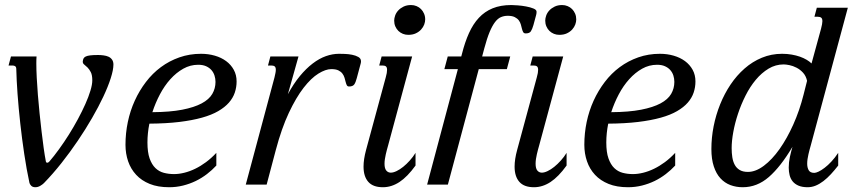

<svg xmlns="http://www.w3.org/2000/svg" viewBox="-20 -747 3484 777"><path d="M45.9 -467.3Q45.9 -475.6 41.7 -478.8Q37.6 -481.9 30.3 -481.9H14.6L24.4 -518.6H127.9Q127.4 -512.2 127.2 -505.4Q127 -498.5 127 -490.2Q127 -464.8 128.7 -432.1Q130.4 -399.4 133.3 -363Q136.2 -326.7 140.1 -288.8Q144 -251 148.2 -215.3Q152.3 -179.7 156.7 -148.4Q161.1 -117.2 165.5 -94.2Q166.5 -88.4 171.4 -88.4Q175.3 -88.4 179.7 -93.3Q198.7 -115.2 219.2 -143.6Q239.7 -171.9 259 -202.6Q278.3 -233.4 295.4 -265.1Q312.5 -296.9 325.4 -325.9Q338.4 -355 345.9 -379.9Q353.5 -404.8 353.5 -421.9Q353.5 -443.4 347.4 -455.1Q341.3 -466.8 334.2 -473.9Q327.1 -481 321 -485.6Q314.9 -490.2 314.9 -497.6Q315.4 -504.9 317.9 -510Q320.3 -515.1 326.9 -518.3Q333.5 -521.5 345.2 -522.9Q356.9 -524.4 377 -524.4Q387.7 -524.4 398.9 -522.9Q410.2 -521.5 418.9 -517.6Q427.7 -513.7 433.3 -505.9Q439 -498 439 -485.8Q439 -464.4 428.2 -430.7Q417.5 -397 398.2 -356Q378.9 -314.9 352.5 -269.3Q326.2 -223.6 294.9 -177.5Q263.7 -131.3 228.8 -87.2Q193.8 -43 157.7 -5.9Q152.3 -0.5 142.8 5.1Q133.3 10.7 123 10.7Q111.8 10.7 106 4.4Q100.1 -2 99.1 -7.3Q87.4 -61.5 78.1 -123.8Q68.8 -186 62 -247.8Q55.2 -309.6 51 -366.7Q46.9 -423.8 45.9 -467.3Z M487.8 -161.1Q487.8 -208 497.3 -253.4Q506.8 -298.8 525.4 -339.6Q543.9 -380.4 570.6 -415.3Q597.2 -450.2 631.1 -475.3Q665 -500.5 706.1 -514.9Q747.1 -529.3 793.9 -529.3Q823.2 -529.3 849.4 -521.7Q875.5 -514.2 895 -499.8Q914.6 -485.4 926 -464.6Q937.5 -443.8 937.5 -417.5Q937.5 -394 930.2 -372.3Q922.9 -350.6 906.5 -331.8Q890.1 -313 863.3 -297.4Q836.4 -281.7 797.1 -270.8Q757.8 -259.8 705.1 -253.4Q652.3 -247.1 584.5 -246.6Q576.7 -208 576.7 -170.4Q576.7 -130.9 585.4 -106Q594.2 -81.1 608.9 -66.9Q623.5 -52.7 643.1 -47.6Q662.6 -42.5 684.6 -42.5Q704.1 -42.5 725.8 -47.9Q747.6 -53.2 769.8 -64Q792 -74.7 813.7 -90.8Q835.4 -106.9 855.5 -128.4V-77.1Q838.4 -58.6 817.4 -42.5Q796.4 -26.4 772.2 -14.6Q748 -2.9 720.9 3.9Q693.8 10.7 664.6 10.7Q619.1 10.7 585.9 -2.7Q552.7 -16.1 531 -39.6Q509.3 -63 498.5 -94.2Q487.8 -125.5 487.8 -161.1ZM852.1 -415.5Q852.1 -428.7 848.1 -441.2Q844.2 -453.6 835.7 -463.4Q827.1 -473.1 814 -479Q800.8 -484.9 782.2 -484.9Q750 -484.9 721.7 -469Q693.4 -453.1 669.4 -426.5Q645.5 -399.9 627.2 -365.2Q608.9 -330.6 596.7 -293Q668.5 -293.5 717.3 -303Q766.1 -312.5 796.1 -328.6Q826.2 -344.7 839.1 -366.9Q852.1 -389.2 852.1 -415.5Z M1320.8 -467.3Q1297.9 -467.3 1268.6 -449.2Q1239.3 -431.2 1208.7 -391.8Q1178.2 -352.5 1148.9 -290.3Q1119.6 -228 1096.2 -140.1L1059.1 0H974.6L1090.8 -433.6Q1093.3 -443.8 1094.7 -451.4Q1096.2 -459 1096.2 -464.4Q1096.2 -474.6 1091.6 -478.3Q1086.9 -481.9 1078.1 -481.9H1064.5L1074.2 -518.6H1188L1145 -365.7Q1168 -408.2 1193.4 -439Q1218.8 -469.7 1245.4 -490Q1272 -510.3 1298.8 -519.8Q1325.7 -529.3 1352.1 -529.3Q1360.4 -529.3 1375.2 -528.8Q1390.1 -528.3 1404.8 -525.4Q1419.4 -522.5 1430.2 -516.4Q1440.9 -510.3 1440.9 -499Q1440.9 -494.1 1439.5 -489.3L1423.8 -430.7Q1419.4 -413.6 1413.6 -405.3Q1407.7 -397 1392.6 -397Q1386.2 -397 1383.5 -402.1Q1380.9 -407.2 1378.9 -415Q1377 -422.9 1374.3 -432.1Q1371.6 -441.4 1365.7 -449.2Q1359.9 -457 1349.4 -462.2Q1338.9 -467.3 1320.8 -467.3Z M1541 -433.6Q1543.9 -443.8 1545.2 -451.4Q1546.4 -459 1546.4 -464.4Q1546.4 -474.6 1541.7 -478.3Q1537.1 -481.9 1528.3 -481.9H1514.6L1524.4 -518.6H1647.9L1550.3 -157.2Q1548.3 -150.4 1545.9 -141.4Q1543.5 -132.3 1541.3 -122.8Q1539.1 -113.3 1537.6 -103.3Q1536.1 -93.3 1536.1 -84.5Q1536.1 -65.4 1543.2 -56.9Q1550.3 -48.3 1561.5 -48.3Q1571.8 -48.3 1585 -54.7Q1598.1 -61 1611.6 -71.8Q1625 -82.5 1638.2 -97.2Q1651.4 -111.8 1661.6 -128.4V-77.1Q1628.9 -31.7 1596.7 -10.5Q1564.5 10.7 1529.3 10.7Q1489.7 10.7 1470.5 -11Q1451.2 -32.7 1451.2 -72.8Q1451.2 -102.1 1461.4 -140.1ZM1632.3 -606Q1620.6 -606 1610.4 -610.1Q1600.1 -614.3 1592.3 -621.8Q1584.5 -629.4 1579.8 -640.1Q1575.2 -650.9 1575.2 -663.6Q1575.2 -672.9 1579.1 -684.1Q1583 -695.3 1591.6 -704.6Q1600.1 -713.9 1613 -720.2Q1626 -726.6 1643.6 -726.6Q1655.3 -726.6 1665.8 -722.2Q1676.3 -717.8 1683.8 -710.2Q1691.4 -702.6 1696 -691.9Q1700.7 -681.2 1700.7 -668.5Q1700.7 -658.7 1696.8 -647.9Q1692.9 -637.2 1684.3 -627.7Q1675.8 -618.2 1662.8 -612.1Q1649.9 -606 1632.3 -606Z M1708.5 0 1833 -467.3H1778.3L1792 -518.6H1846.7L1849.6 -529.3Q1861.3 -576.2 1877.9 -613Q1894.5 -649.9 1918 -675Q1941.4 -700.2 1973.6 -713.4Q2005.9 -726.6 2049.3 -726.6Q2058.1 -726.6 2075 -725.3Q2091.8 -724.1 2108.9 -720.9Q2126 -717.8 2138.7 -712.6Q2151.4 -707.5 2151.4 -699.7Q2151.4 -697.3 2151.1 -693.4Q2150.9 -689.5 2149.9 -687L2138.7 -645.5Q2133.8 -628.4 2128.2 -620.1Q2122.6 -611.8 2107.4 -611.8Q2100.1 -611.8 2097.2 -617.2Q2094.2 -622.6 2092.3 -630.4Q2090.3 -638.2 2087.9 -647.5Q2085.4 -656.7 2079.6 -664.6Q2073.7 -672.4 2063.2 -677.7Q2052.7 -683.1 2034.7 -683.1Q2020 -683.1 2007.3 -677.7Q1994.6 -672.4 1983.4 -657.7Q1972.2 -643.1 1961.4 -617.4Q1950.7 -591.8 1939.9 -551.3L1931.2 -518.6H2044.9L2031.2 -467.3H1917.5L1792.5 0Z M2152.3 -433.6Q2155.3 -443.8 2156.5 -451.4Q2157.7 -459 2157.7 -464.4Q2157.7 -474.6 2153.1 -478.3Q2148.4 -481.9 2139.6 -481.9H2126L2135.7 -518.6H2259.3L2161.6 -157.2Q2159.7 -150.4 2157.2 -141.4Q2154.8 -132.3 2152.6 -122.8Q2150.4 -113.3 2148.9 -103.3Q2147.5 -93.3 2147.5 -84.5Q2147.5 -65.4 2154.5 -56.9Q2161.6 -48.3 2172.9 -48.3Q2183.1 -48.3 2196.3 -54.7Q2209.5 -61 2222.9 -71.8Q2236.3 -82.5 2249.5 -97.2Q2262.7 -111.8 2272.9 -128.4V-77.1Q2240.2 -31.7 2208 -10.5Q2175.8 10.7 2140.6 10.7Q2101.1 10.7 2081.8 -11Q2062.5 -32.7 2062.5 -72.8Q2062.5 -102.1 2072.8 -140.1ZM2243.7 -606Q2231.9 -606 2221.7 -610.1Q2211.4 -614.3 2203.6 -621.8Q2195.8 -629.4 2191.2 -640.1Q2186.5 -650.9 2186.5 -663.6Q2186.5 -672.9 2190.4 -684.1Q2194.3 -695.3 2202.9 -704.6Q2211.4 -713.9 2224.4 -720.2Q2237.3 -726.6 2254.9 -726.6Q2266.6 -726.6 2277.1 -722.2Q2287.6 -717.8 2295.2 -710.2Q2302.7 -702.6 2307.4 -691.9Q2312 -681.2 2312 -668.5Q2312 -658.7 2308.1 -647.9Q2304.2 -637.2 2295.7 -627.7Q2287.1 -618.2 2274.2 -612.1Q2261.2 -606 2243.7 -606Z M2344.7 -161.1Q2344.7 -208 2354.2 -253.4Q2363.8 -298.8 2382.3 -339.6Q2400.9 -380.4 2427.5 -415.3Q2454.1 -450.2 2488 -475.3Q2522 -500.5 2563 -514.9Q2604 -529.3 2650.9 -529.3Q2680.2 -529.3 2706.3 -521.7Q2732.4 -514.2 2752 -499.8Q2771.5 -485.4 2783 -464.6Q2794.4 -443.8 2794.4 -417.5Q2794.4 -394 2787.1 -372.3Q2779.8 -350.6 2763.4 -331.8Q2747.1 -313 2720.2 -297.4Q2693.4 -281.7 2654.1 -270.8Q2614.7 -259.8 2562 -253.4Q2509.3 -247.1 2441.4 -246.6Q2433.6 -208 2433.6 -170.4Q2433.6 -130.9 2442.4 -106Q2451.2 -81.1 2465.8 -66.9Q2480.5 -52.7 2500 -47.6Q2519.5 -42.5 2541.5 -42.5Q2561 -42.5 2582.8 -47.9Q2604.5 -53.2 2626.7 -64Q2648.9 -74.7 2670.7 -90.8Q2692.4 -106.9 2712.4 -128.4V-77.1Q2695.3 -58.6 2674.3 -42.5Q2653.3 -26.4 2629.2 -14.6Q2605 -2.9 2577.9 3.9Q2550.8 10.7 2521.5 10.7Q2476.1 10.7 2442.9 -2.7Q2409.7 -16.1 2387.9 -39.6Q2366.2 -63 2355.5 -94.2Q2344.7 -125.5 2344.7 -161.1ZM2709 -415.5Q2709 -428.7 2705.1 -441.2Q2701.2 -453.6 2692.6 -463.4Q2684.1 -473.1 2670.9 -479Q2657.7 -484.9 2639.2 -484.9Q2606.9 -484.9 2578.6 -469Q2550.3 -453.1 2526.4 -426.5Q2502.4 -399.9 2484.1 -365.2Q2465.8 -330.6 2453.6 -293Q2525.4 -293.5 2574.2 -303Q2623 -312.5 2653.1 -328.6Q2683.1 -344.7 2696 -366.9Q2709 -389.2 2709 -415.5Z M3246.1 -419.9Q3241.7 -439.9 3229.7 -452.9Q3217.8 -465.8 3203.4 -473.1Q3189 -480.5 3174.8 -483.4Q3160.6 -486.3 3151.4 -486.3Q3118.7 -486.3 3090.3 -469.2Q3062 -452.1 3038.6 -424.1Q3015.1 -396 2997.1 -360.1Q2979 -324.2 2966.6 -286.6Q2954.1 -249 2947.5 -212.6Q2940.9 -176.3 2940.9 -147.5Q2940.9 -127.9 2943.6 -110.6Q2946.3 -93.3 2953.4 -80.1Q2960.4 -66.9 2973.4 -59.1Q2986.3 -51.3 3006.8 -51.3Q3038.1 -51.3 3071.3 -76.2Q3104.5 -101.1 3134.8 -143.8Q3165 -186.5 3190.4 -243.2Q3215.8 -299.8 3231.9 -363.8ZM3302.7 -630.9Q3308.1 -651.4 3308.1 -661.1Q3308.1 -671.9 3303.2 -675.5Q3298.3 -679.2 3289.6 -679.2H3275.9L3285.6 -715.8H3411.1L3260.7 -157.2Q3258.8 -150.4 3256.3 -141.4Q3253.9 -132.3 3251.7 -122.8Q3249.5 -113.3 3248 -103.3Q3246.6 -93.3 3246.6 -84.5Q3246.6 -68.8 3252.7 -58.1Q3258.8 -47.4 3275.4 -47.4Q3281.7 -47.4 3292.7 -52.5Q3303.7 -57.6 3317.1 -67.9Q3330.6 -78.1 3344.7 -93.3Q3358.9 -108.4 3372.1 -128.4V-77.1Q3357.4 -58.1 3342.5 -42Q3327.6 -25.9 3312.3 -14.2Q3296.9 -2.4 3281 4.2Q3265.1 10.7 3248.5 10.7Q3226.6 10.7 3211.7 4.4Q3196.8 -2 3188 -12.7Q3179.2 -23.4 3175.5 -38.1Q3171.9 -52.7 3171.9 -68.8Q3171.9 -89.8 3176.5 -111.6Q3181.2 -133.3 3187 -152.8Q3139.2 -72.3 3091.6 -30.8Q3043.9 10.7 2985.8 10.7Q2959 10.7 2935.8 2Q2912.6 -6.8 2895.5 -25.4Q2878.4 -43.9 2868.7 -73.5Q2858.9 -103 2858.9 -144Q2858.9 -189.5 2867.9 -235.6Q2877 -281.7 2894.3 -324.7Q2911.6 -367.7 2936.5 -404.8Q2961.4 -441.9 2993.2 -469.7Q3024.9 -497.6 3063.2 -513.4Q3101.6 -529.3 3145 -529.3Q3165.5 -529.3 3183.8 -526.1Q3202.1 -522.9 3217.3 -517.6Q3232.4 -512.2 3244.4 -505.1Q3256.3 -498 3264.2 -490.2Z"/></svg>

Font: Arian Grqi
Style: Italic
Weight: 400
Italic angle: -15°
Designer: Ruben Hakobyan (Tarumian)
Foundry: Ruben Hakobyan (Tarumian)
Version: Version 1.002